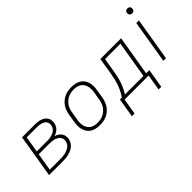

<svg xmlns="http://www.w3.org/2000/svg" viewBox="-39 -1348 2179 2179"><g transform="rotate(-45 1050.0 -258.5)"><path d="M39 0 125 -520H331Q353 -520 375 -517.5Q397 -515 417.5 -508Q438 -501 455.5 -489Q473 -477 484.5 -460Q496 -443 499 -421Q502 -399 498 -376Q495 -358 486.5 -340Q478 -322 463.5 -308Q449 -294 431.5 -284.5Q414 -275 395 -269Q417 -262 436 -250.5Q455 -239 468.5 -221.5Q482 -204 486.5 -181Q491 -158 487 -134Q483 -111 471 -89Q459 -67 440 -51Q421 -35 397.5 -25Q374 -15 351 -9.5Q328 -4 305 -2Q282 0 259 0ZM130 -289H301Q317 -289 333 -290.5Q349 -292 364.5 -296Q380 -300 396 -307Q412 -314 424.5 -325Q437 -336 445 -351Q453 -366 456 -382Q459 -398 456 -413.5Q453 -429 444 -441.5Q435 -454 421.5 -461.5Q408 -469 393.5 -473.5Q379 -478 363 -480Q347 -482 331 -482H162ZM88 -38H258Q277 -38 296 -39.5Q315 -41 333.5 -45Q352 -49 370 -56.5Q388 -64 404.5 -75.5Q421 -87 431.5 -104.5Q442 -122 445 -140Q448 -159 443.5 -177Q439 -195 427 -208Q415 -221 399 -229.5Q383 -238 365.5 -242.5Q348 -247 329 -248.5Q310 -250 291 -250H123Z M849 8Q819 8 789.5 2Q760 -4 736 -18.5Q712 -33 695.5 -56Q679 -79 671 -107Q663 -135 663 -165Q663 -195 668 -226L685 -326Q689 -353 698.5 -380Q708 -407 724.5 -431.5Q741 -456 764.5 -475.5Q788 -495 814.5 -507Q841 -519 869 -523.5Q897 -528 924 -528Q954 -528 983.5 -522Q1013 -516 1037 -501.5Q1061 -487 1078 -464Q1095 -441 1102.5 -413Q1110 -385 1110.5 -355Q1111 -325 1105 -294L1089 -194Q1084 -167 1074.5 -140Q1065 -113 1048.5 -88.5Q1032 -64 1009 -44.5Q986 -25 959.5 -13Q933 -1 904.5 3.5Q876 8 849 8ZM850 -30Q872 -30 895.5 -34Q919 -38 940.5 -48.5Q962 -59 981.5 -75.5Q1001 -92 1014.5 -112.5Q1028 -133 1035.5 -155.5Q1043 -178 1047 -201L1064 -301Q1068 -325 1068 -349Q1068 -373 1062.5 -395Q1057 -417 1044.5 -436Q1032 -455 1013 -467.5Q994 -480 971.5 -485Q949 -490 924 -490Q902 -490 878.5 -486Q855 -482 833 -471.5Q811 -461 792 -444.5Q773 -428 759.5 -407.5Q746 -387 738 -364.5Q730 -342 727 -319L710 -219Q706 -195 705.5 -171Q705 -147 711 -125Q717 -103 729 -84Q741 -65 760 -52.5Q779 -40 802 -35Q825 -30 850 -30Z M1219 192H1176L1214 -38H1245Q1268 -71 1285.5 -106Q1303 -141 1315.5 -177.5Q1328 -214 1335.5 -251Q1343 -288 1350 -325L1382 -520H1715L1635 -38H1686L1648 192H1605L1637 0H1251ZM1592 -38 1666 -482H1419L1392 -319Q1386 -283 1378.5 -247Q1371 -211 1359.5 -175.5Q1348 -140 1331.5 -105.5Q1315 -71 1295 -38Z M1873 0 1959 -520H2001L1915 0ZM2005 -631Q1995 -631 1986.5 -634Q1978 -637 1972.5 -644Q1967 -651 1966 -660.5Q1965 -670 1966 -680Q1967 -686 1970 -692Q1973 -698 1979 -702Q1985 -706 1991.5 -707.5Q1998 -709 2004 -709Q2014 -709 2022.5 -706Q2031 -703 2036.5 -696Q2042 -689 2043.5 -679.5Q2045 -670 2043 -660Q2042 -654 2039 -648Q2036 -642 2030.5 -638Q2025 -634 2018 -632.5Q2011 -631 2005 -631Z"/></g></svg>

Font: Iosevka Aile XLt Obl
Style: Regular
Weight: 200
Italic angle: -9°
Designer: Belleve Invis
Foundry: Belleve Invis
Version: Version 31.1.0; ttfautohint (v1.8.4)